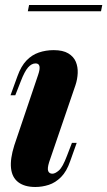

<svg xmlns="http://www.w3.org/2000/svg" viewBox="-20 -732 428 766"><path d="M388 -712 383 -687H91L96 -712ZM132 -433Q148 -479 122 -479Q106 -479 92 -463Q78 -447 63 -408L41 -352H22L50 -429Q64 -468 85.5 -490.5Q107 -513 135 -522.5Q163 -532 194 -532Q231 -532 252.5 -519Q274 -506 282.5 -485.5Q291 -465 290 -440.5Q289 -416 281 -392L176 -85Q168 -59 172.5 -49Q177 -39 189 -39Q200 -39 215 -52Q230 -65 247 -110L267 -162H286L260 -89Q246 -48 223.5 -25.5Q201 -3 174.5 5.5Q148 14 121 14Q78 14 53 -5Q28 -24 24 -61Q20 -98 37 -152Z"/></svg>

Font: Playfair Display ExtraBold
Style: Italic
Weight: 800
Italic angle: -14°
Designer: Claus Eggers Sørensen
Foundry: Claus Eggers Sørensen
Version: Version 1.203